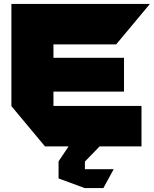

<svg xmlns="http://www.w3.org/2000/svg" viewBox="-20 -745 782 977"><path d="M209 0 38 -205V-725H742V-724L571 -519H252V-451H611V-279H252V-206H700V0H486V1L412 77V116H558V117L506 212H411L278 163V76L329 0Z"/></svg>

Font: Foldit Thin ExtraBold
Style: Regular
Weight: 800
Version: Version 1.003